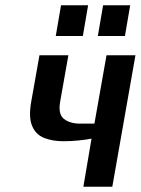

<svg xmlns="http://www.w3.org/2000/svg" viewBox="-20 -710 535 730"><path d="M297 0 328 -183Q309 -179 279.5 -176Q250 -173 221 -173Q180 -173 148 -185.5Q116 -198 102 -231.5Q88 -265 99 -325L130 -500H240L209 -325Q200 -276 223 -258Q246 -240 284 -240H339L385 -500H495L407 0ZM352 -573 372 -690H475L455 -573ZM192 -573 212 -690H315L295 -573Z"/></svg>

Font: Cuprum SemiBold
Style: Italic
Weight: 600
Italic angle: -10°
Version: Version 3.000